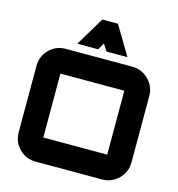

<svg xmlns="http://www.w3.org/2000/svg" viewBox="-134 -1068 1095 1184"><g transform="rotate(15 414.0 -476.5)"><path d="M202 -720H626Q687 -720 730.5 -676.5Q774 -633 774 -572V-148Q774 -87 730.5 -43.5Q687 0 626 0H202Q140 0 97 -43Q54 -86 54 -148V-572Q54 -634 97 -677Q140 -720 202 -720ZM209 -564V-156H617V-564ZM395 -769H262L372 -953H472L582 -769H448L420 -813Z"/></g></svg>

Font: Orbitron
Style: Black
Weight: 900
Designer: Matt McInerney
Foundry: Matt McInerney
Version: 1.000